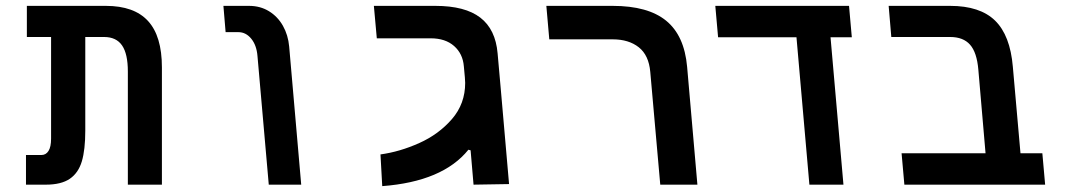

<svg xmlns="http://www.w3.org/2000/svg" viewBox="-20 -629 3640 654"><path d="M334.5 -503H270.5V-184Q270.5 -119 258.8 -79.5Q247 -40 217.8 -20Q188.5 0 136 0H68.5V-101H121Q136.5 -101 145.2 -114.8Q154 -128.5 154 -157V-503H71.5V-609H340.5Q437 -609 484.2 -557.5Q531.5 -506 531.5 -399.5V0H415.5V-385.5Q415.5 -445.5 395.8 -474.2Q376 -503 334.5 -503Z M792 -519.5H748.5L741 -609H828.5Q866.5 -609 896.2 -590.8Q926 -572.5 943.8 -541Q961.5 -509.5 965 -470.5L1006 0H895.5L857 -438.5Q854 -475 835.8 -497.2Q817.5 -519.5 792 -519.5Z M1564.5 -346.5Q1564.5 -352 1563.5 -365L1560 -403Q1556.5 -446 1526.8 -472.2Q1497 -498.5 1447 -498.5H1263.5L1253.5 -609H1463Q1564 -609 1616 -569Q1668 -529 1675 -447L1686 -323L1714 -2L1593 0L1583 -117L1575.5 -119Q1488 -10.5 1282 5L1276 -103Q1342 -112 1408.2 -141.8Q1474.5 -171.5 1519.5 -223.5Q1564.5 -275.5 1564.5 -346.5Z M2067 -495H1851L1841 -609H2067Q2187 -609 2249 -558.5Q2311 -508 2320.5 -401.5L2355.5 0H2229L2195 -384Q2190 -441 2155.8 -468Q2121.5 -495 2067 -495Z M2693 -502H2426L2416.5 -609H2872L2881.5 -502H2809L2853 0H2737Z M3216.5 -503H3016L3007 -609H3216.5Q3318 -609 3369.5 -558.8Q3421 -508.5 3430 -401.5L3456 -107H3530.5L3540 0H3060.5L3051 -107H3337L3312.5 -391.5Q3307.5 -450.5 3284.2 -476.8Q3261 -503 3216.5 -503Z"/></svg>

Font: JuliaMono SemiBold
Style: Italic
Weight: 600
Italic angle: -9°
Monospace: yes
Designer: cormullion
Foundry: corm
Version: Version 0.056; ttfautohint (v1.8.4)